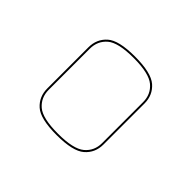

<svg xmlns="http://www.w3.org/2000/svg" viewBox="-120 -848 977 977"><g transform="rotate(45 368.5 -359.5)"><path d="M570 -212Q570 -152 527 -114.5Q484 -77 367 -77Q250 -77 208 -114.5Q166 -152 166 -212V-507Q166 -567 208 -604.5Q250 -642 367 -642Q484 -642 527 -604.5Q570 -567 570 -507ZM176 -212Q176 -156 216 -121.5Q256 -87 367 -87Q478 -87 519 -121.5Q560 -156 560 -212V-507Q560 -563 519 -597.5Q478 -632 367 -632Q256 -632 216 -597.5Q176 -563 176 -507Z"/></g></svg>

Font: Bungee Hairline
Style: Regular
Weight: 400
Designer: David Jonathan Ross
Foundry: David Jonathan Ross
Version: Version 1.000;PS 1.0;hotconv 1.0.72;makeotf.lib2.5.5900